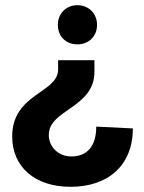

<svg xmlns="http://www.w3.org/2000/svg" viewBox="-20 -611 555 740"><path d="M278 -591C235 -591 203 -559 203 -515C203 -471 234 -440 278 -440C322 -440 354 -471 354 -515C354 -559 322 -591 278 -591ZM344 -379H204V-343C204 -252 27 -251 27 -85C27 32 114 109 252 109C396 109 492 27 492 -116L351 -123C351 -48 316 -8 255 -8C203 -8 168 -47 168 -91C168 -189 344 -195 344 -334Z"/></svg>

Font: Arthouse Owned
Style: Bold
Weight: 700
Designer: Jeremy Tribby
Foundry: Tribby Type
Version: Version 1.000;PS 001.000;hotconv 1.0.88;makeotf.lib2.5.64775